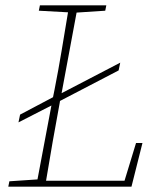

<svg xmlns="http://www.w3.org/2000/svg" viewBox="-20 -697 578 717"><path d="M125 -657 129 -677H377L373 -657L266 -650L210 -349L429 -463L423 -434L204 -320L203 -313Q176 -168 152 -22H445L488 -163H512L471 0H11L15 -20L120 -27L172 -303L49 -240L55 -269L178 -334L184 -364Q198 -435 210 -507Q222 -579 234 -651Z"/></svg>

Font: Source Serif Pro ExtraLight
Style: Italic
Weight: 200
Italic angle: -12°
Designer: Frank Grießhammer
Foundry: Adobe Systems Incorporated
Version: Version 3.001;hotconv 1.0.111;makeotfexe 2.5.65597